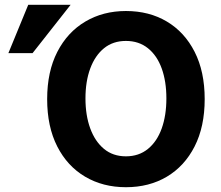

<svg xmlns="http://www.w3.org/2000/svg" viewBox="-20 -760 922 802"><path d="M835 -346Q835 -461 793 -543.5Q751 -626 677 -670Q603 -714 506 -714Q411 -714 336.5 -670Q262 -626 219.5 -543.5Q177 -461 177 -346Q177 -231 219 -148.5Q261 -66 335.5 -22Q410 22 506 22Q603 22 677 -22Q751 -66 793 -148.5Q835 -231 835 -346ZM675 -349Q675 -278 655.5 -223.5Q636 -169 598 -138Q560 -107 506 -107Q452 -107 414.5 -138Q377 -169 357 -223.5Q337 -278 337 -349Q337 -420 357 -474Q377 -528 414.5 -558.5Q452 -589 506 -589Q560 -589 598 -558.5Q636 -528 655.5 -474Q675 -420 675 -349ZM116 -538 275 -740H98L15 -538Z"/></svg>

Font: Repo Bold
Style: Bold
Weight: 700
Designer: Stefan Peev
Foundry: Context Ltd
Version: Version 1.502